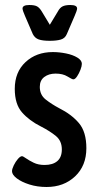

<svg xmlns="http://www.w3.org/2000/svg" viewBox="-20 -738 393 767"><path d="M166 9Q129 9 97.5 -1Q66 -11 47 -25.5Q28 -40 28 -54Q28 -63 35 -77.5Q42 -92 51.5 -103Q61 -114 68 -114Q72 -114 84 -105.5Q96 -97 114.5 -88Q133 -79 158 -79Q191 -79 209 -94.5Q227 -110 227 -141Q227 -175 203.5 -194.5Q180 -214 143 -233Q97 -256 68 -289Q39 -322 39 -383Q39 -450 82 -490Q125 -530 191 -530Q217 -530 244 -524.5Q271 -519 289 -508Q307 -497 307 -483Q307 -474 301.5 -459.5Q296 -445 288 -433Q280 -421 273 -421Q268 -421 249.5 -432.5Q231 -444 202 -444Q175 -444 157 -430.5Q139 -417 139 -391Q139 -359 162.5 -340.5Q186 -322 216 -306Q266 -281 295.5 -246Q325 -211 325 -146Q325 -76 280 -33.5Q235 9 166 9ZM261 -718Q288 -718 288 -704Q288 -700 285 -691.5Q282 -683 278 -674L247 -602Q240 -585 223 -580Q206 -575 179 -575Q150 -575 134.5 -580.5Q119 -586 111 -602L80 -674Q76 -683 73 -691.5Q70 -700 70 -704Q70 -718 97 -718Q118 -718 128 -712.5Q138 -707 147 -692L179 -639L211 -692Q219 -707 230 -712.5Q241 -718 261 -718Z"/></svg>

Font: Asap Condensed Medium
Style: Regular
Weight: 500
Width: 3
Designer: Pablo Cosgaya
Foundry: Omnibus-Type
Version: Version 3.001; ttfautohint (v1.8.4.7-5d5b)